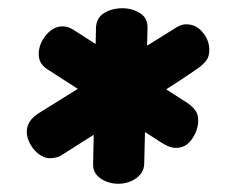

<svg xmlns="http://www.w3.org/2000/svg" viewBox="-20 -860 547 466"><path d="M213 -793Q214 -817 233 -828.5Q252 -840 277 -840Q301 -840 320 -828Q339 -816 338 -791L330 -462Q329 -440 310 -427Q291 -414 267 -414Q243 -414 224 -427Q205 -440 206 -463ZM401 -789Q408 -794 416 -797.5Q424 -801 432 -801Q456 -801 472 -781.5Q488 -762 488 -739Q488 -723 481 -713.5Q474 -704 460 -694Q417 -664 360.5 -628.5Q304 -593 244.5 -556Q185 -519 132 -485Q125 -480 117 -478Q109 -476 101 -476Q87 -476 74 -486Q61 -496 53 -511Q45 -526 45 -540Q45 -566 72 -584ZM101 -688Q87 -696 80.5 -705.5Q74 -715 74 -729Q74 -753 91.5 -774.5Q109 -796 132 -796Q141 -796 149 -792.5Q157 -789 164 -784L435 -610Q448 -601 454.5 -591.5Q461 -582 461 -568Q461 -544 446 -522.5Q431 -501 407 -501Q398 -501 388.5 -505Q379 -509 370 -515Z"/></svg>

Font: Playpen Sans Arabic
Style: Bold
Weight: 700
Version: Version 2.000